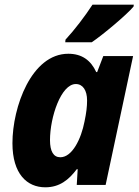

<svg xmlns="http://www.w3.org/2000/svg" viewBox="-20 -788 592 818"><path d="M259 -619 258 -608H371C417 -639 520 -725 549 -760L550 -768H374C342 -719 298 -661 259 -619ZM173 10C234 10 273 -22 307 -67H311L307 0H430L547 -549H420L394 -481H390C367 -531 329 -559 271 -559C114 -559 33 -332 33 -178C33 -47 95 10 173 10ZM237 -118C208 -118 193 -143 193 -191C193 -289 240 -430 303 -430C333 -430 351 -403 351 -360C351 -334 348 -308 340 -270C326 -197 288 -118 237 -118Z"/></svg>

Font: Noto Sans SemiCondensed ExtraBold
Style: Italic
Weight: 800
Width: 4
Italic angle: -12°
Designer: Monotype Design Team
Foundry: Monotype Imaging Inc.
Version: Version 2.013